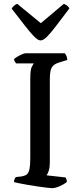

<svg xmlns="http://www.w3.org/2000/svg" viewBox="-20 -982 423 1002"><path d="M251 0Q244 0 224.5 -2.5Q205 -5 179.5 -8.5Q154 -12 128.5 -16.5Q103 -21 82.5 -25Q62 -29 53 -32Q53 -40 56 -47Q59 -54 63 -58L90 -61Q110 -64 120 -72Q130 -80 134 -100Q138 -120 138 -158V-574Q138 -618 146 -633.5Q154 -649 156 -651H64Q62 -655 58.5 -659Q55 -663 53 -673Q58 -679 70 -686Q82 -693 94.5 -698.5Q107 -704 113 -704H318Q323 -699 327 -689.5Q331 -680 331 -669L289 -656Q269 -650 258.5 -640Q248 -630 244 -613.5Q240 -597 240 -569V-133Q240 -109 234.5 -91.5Q229 -74 223 -67L322 -56Q324 -54 326.5 -46.5Q329 -39 329 -32Q314 -20 291 -10Q268 0 251 0ZM192 -771Q178 -771 157.5 -792Q137 -813 108 -850.5Q79 -888 41 -937Q45 -945 53 -952Q61 -959 70 -962L193 -861L313 -962Q322 -959 330.5 -952.5Q339 -946 342 -938Q303 -887 274.5 -849Q246 -811 226 -791Q206 -771 192 -771Z"/></svg>

Font: Texturina Medium 12pt
Style: Regular
Weight: 400
Version: Version 1.002